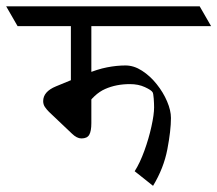

<svg xmlns="http://www.w3.org/2000/svg" viewBox="-62 -665 705 623"><path d="M407.2 -644.5 444.3 -580.1H-4.9L-42 -644.5ZM585.9 -644.5 623 -580.1H206.1L168.9 -644.5ZM168 -602.5H234.4V-265.6Q234.4 -239.3 227.5 -227.5Q220.7 -215.8 202.1 -215.8Q187.5 -215.8 171.4 -231.4L97.2 -301.8Q89.4 -309.6 83.7 -317.9Q78.1 -326.2 78.1 -336.9Q78.1 -367.7 119.6 -384.8L216.8 -424.8Q253.9 -440.4 285.4 -446.5Q316.9 -452.6 345.2 -452.6Q372.6 -452.6 398.9 -435.5Q425.3 -418.5 446.5 -391.8Q467.8 -365.2 480.2 -335.9Q492.7 -306.6 492.7 -282.2Q492.7 -241.7 481 -180.4Q469.2 -119.1 434.6 -62L375 -109.4Q392.1 -136.2 406.5 -176Q420.9 -215.8 429.4 -254.6Q438 -293.5 438 -316.4Q438 -328.6 436.8 -345.5Q435.5 -362.3 433.1 -365.7Q429.2 -372.6 408.2 -382.3Q387.2 -392.1 359.4 -392.1Q314.9 -392.1 279.1 -376.2Q243.2 -360.4 214.4 -315.9L168 -367.2Z"/></svg>

Font: Annapurna SIL
Style: Regular
Weight: 400
Designer: Peter Martin, Annie Olsen
Foundry: SIL International
Version: Version 2.000